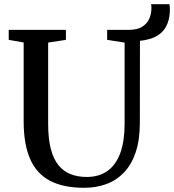

<svg xmlns="http://www.w3.org/2000/svg" viewBox="-20 -885 828 913"><path d="M380 8Q282 8 218.2 -25.2Q154.5 -58.5 123.5 -128.5Q92.5 -198.5 92.5 -308V-683L21.5 -695.5V-743H293.5V-695.5L209 -682.5V-296Q209 -226 221.5 -177.5Q234 -129 258 -99.5Q282 -70 316 -56.8Q350 -43.5 392 -43.5Q452 -43.5 492.2 -73Q532.5 -102.5 552.5 -158.8Q572.5 -215 572.5 -295.5V-682.5L489.5 -695.5V-743H591.5Q635 -743 658.2 -759Q681.5 -775 690.8 -798.5Q700 -822 700 -845Q700 -852 699.8 -856.8Q699.5 -861.5 698 -865H785.5Q786.5 -860 787.2 -854.5Q788 -849 788 -843.5Q788 -803.5 777.2 -775.5Q766.5 -747.5 747.5 -730Q728.5 -712.5 702.5 -703.2Q676.5 -694 645.5 -691L645 -301Q645 -219.5 625.2 -161Q605.5 -102.5 569.8 -65Q534 -27.5 485.8 -9.8Q437.5 8 380 8Z"/></svg>

Font: Merriweather 36pt Medium
Style: Regular
Weight: 500
Version: Version 2.100